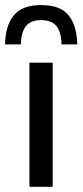

<svg xmlns="http://www.w3.org/2000/svg" viewBox="-28 -720 318 740"><path d="M85.5 0V-478.5H175V0ZM130.5 -700.5Q204 -700.5 236 -661.2Q268 -622 270 -549H209Q208.5 -595.5 190 -619Q171.5 -642.5 130.5 -642.5Q90 -642.5 71.8 -619Q53.5 -595.5 52.5 -549H-8.5Q-7 -622 25.5 -661.2Q58 -700.5 130.5 -700.5Z"/></svg>

Font: Anek Latin Expanded
Style: Regular
Weight: 400
Width: 7
Designer: Yesha Goshar
Foundry: Ek Type
Version: Version 1.003